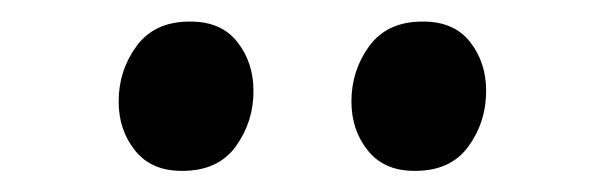

<svg xmlns="http://www.w3.org/2000/svg" viewBox="-20 -812 561 178"><path d="M148.2 -653.6Q120.2 -653.6 105.1 -672.6Q90 -691.5 90 -717.9Q90 -746.7 106.7 -769.4Q123.3 -792 155.8 -792H156.8Q185.1 -792 200 -773.1Q215 -754.1 215 -727.7Q215 -698.9 198.6 -676.3Q182.2 -653.6 149.2 -653.6ZM364 -653.6Q336 -653.6 320.9 -672.6Q305.8 -691.5 305.8 -717.9Q305.8 -746.7 322.4 -769.4Q339.1 -792 371.5 -792H372.5Q400.9 -792 415.8 -773.1Q430.7 -754.1 430.7 -727.7Q430.7 -698.9 414.3 -676.3Q397.9 -653.6 365 -653.6Z"/></svg>

Font: Merriweather Light
Style: Regular
Weight: 300
Designer: Eben Sorkin
Foundry: Eben Sorkin
Version: Version 2.100